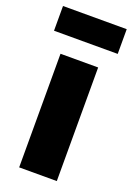

<svg xmlns="http://www.w3.org/2000/svg" viewBox="-145 -756 560 810"><g transform="rotate(20 135.0 -351.5)"><path d="M220 0H51V-510H220ZM278 -592H-8V-703H278Z"/></g></svg>

Font: Wix Madefor Display ExtraBold
Style: Regular
Weight: 800
Designer: Dalton Maag Ltd
Foundry: Dalton Maag Ltd
Version: Version 3.100